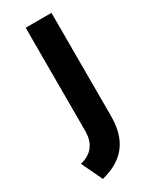

<svg xmlns="http://www.w3.org/2000/svg" viewBox="-193 -549 672 838"><g transform="rotate(-30 143.0 -130.0)"><path d="M10 135 60 240C172 212 228 143 228 20V-500H98V20C98 83 68 121 10 135Z"/></g></svg>

Font: Gully SemiBold
Style: Regular
Weight: 600
Designer: jaikishan Patel
Foundry: MagicType
Version: Version 1.000;Glyphs 3.2 (3242)